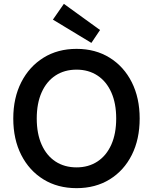

<svg xmlns="http://www.w3.org/2000/svg" viewBox="-20 -966 795 998"><path d="M378 12Q280 12 206 -33.5Q132 -79 90.5 -160.5Q49 -242 49 -350Q49 -457 90.5 -538.5Q132 -620 206 -666Q280 -712 378 -712Q476 -712 550 -666Q624 -620 665 -538.5Q706 -457 706 -350Q706 -242 665 -160.5Q624 -79 550 -33.5Q476 12 378 12ZM378 -96Q440 -96 486.5 -126.5Q533 -157 558.5 -214Q584 -271 584 -350Q584 -429 558.5 -486Q533 -543 486.5 -573.5Q440 -604 378 -604Q315 -604 268.5 -573.5Q222 -543 196.5 -486Q171 -429 171 -350Q171 -271 196.5 -214Q222 -157 268.5 -126.5Q315 -96 378 -96ZM455 -743 255 -864 312 -946 500 -810Z"/></svg>

Font: DM Sans 9pt
Style: Semibold
Weight: 600
Designer: Colophon Foundry, Jonny Pinhorn
Foundry: Colophon Foundry
Version: Version 4.004;gftools[0.9.30]